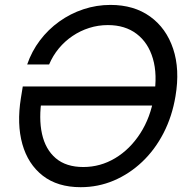

<svg xmlns="http://www.w3.org/2000/svg" viewBox="-20 -759 772 790"><path d="M312 11.2Q216.8 11.2 156 -36.1Q95.2 -83.5 72 -166Q48.8 -248.5 65.9 -355L73.7 -403.3H643.6L630.4 -324.7H119.1L152.3 -356Q138.7 -272.5 152.8 -208.3Q167 -144 209.5 -107.9Q252 -71.8 322.8 -71.8Q393.1 -71.8 453.9 -108.2Q514.6 -144.5 557.1 -210.2Q599.6 -275.9 613.8 -363.3Q628.4 -452.1 609.1 -517.8Q589.8 -583.5 542.2 -619.6Q494.6 -655.8 423.8 -655.8Q383.8 -655.8 346.9 -644Q310.1 -632.3 278.3 -610.8Q246.6 -589.4 221.9 -559.6Q197.3 -529.8 182.1 -493.7H91.8Q110.4 -547.9 144.3 -592.8Q178.2 -637.7 223.9 -670.4Q269.5 -703.1 323.2 -720.9Q377 -738.8 434.6 -738.8Q531.2 -738.8 597.7 -690.9Q664.1 -643.1 692.4 -558.3Q720.7 -473.6 702.1 -363.3Q688.5 -280.8 653.1 -211.9Q617.7 -143.1 565.2 -93.3Q512.7 -43.5 448.2 -16.1Q383.8 11.2 312 11.2Z"/></svg>

Font: Inter 28pt
Style: Italic
Weight: 400
Italic angle: -9.3988°
Designer: Rasmus Andersson
Foundry: rsms
Version: Version 4.001;git-66647c0bb